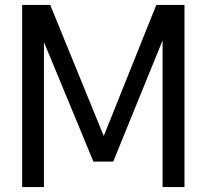

<svg xmlns="http://www.w3.org/2000/svg" viewBox="-20 -760 839 780"><path d="M70 0V-740H184L401.5 -207.5L615 -740H729.5V0H640.5V-596L440 -103.5H359.5L158.5 -589V0Z"/></svg>

Font: Encode Sans Condensed Medium
Style: Regular
Weight: 500
Width: 3
Designer: Multiple Designers
Foundry: Impallari Type
Version: Version 3.000; ttfautohint (v1.8.3) -l 8 -r 50 -G 200 -x 14 